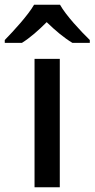

<svg xmlns="http://www.w3.org/2000/svg" viewBox="-63 -786 397 806"><path d="M189 -766H80C54 -721 -6 -656 -43 -618V-606H29C64 -628 98 -658 133 -693C169 -658 206 -627 241 -606H314V-618C276 -655 214 -721 189 -766ZM188 0V-539H82V0Z"/></svg>

Font: Noto Sans Georgian Medium
Style: Regular
Weight: 500
Designer: Monotype Design Team, Akaki Razmadze
Foundry: Google LLC
Version: Version 2.005